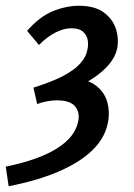

<svg xmlns="http://www.w3.org/2000/svg" viewBox="-51 -450 466 666"><path d="M65 -146Q129 -166 168 -186.5Q207 -207 227.5 -230Q248 -253 252 -277Q256 -292 253.5 -309.5Q251 -327 237.5 -339.5Q224 -352 196 -352Q171 -352 142 -337.5Q113 -323 84 -294L43 -343Q87 -393 133 -411.5Q179 -430 223 -430Q278 -430 309.5 -406.5Q341 -383 351.5 -348.5Q362 -314 355 -280Q349 -253 328 -227.5Q307 -202 271 -178Q235 -154 187 -131.5Q139 -109 78 -89ZM-21 196 -31 128Q82 105 145.5 65.5Q209 26 220 -28Q227 -59 210 -80.5Q193 -102 145 -102Q132 -102 115 -99Q98 -96 77 -90L132 -168Q147 -174 162 -175.5Q177 -177 192 -177Q251 -177 282 -153Q313 -129 322 -92.5Q331 -56 322 -19Q311 32 267 73.5Q223 115 150 146Q77 177 -21 196Z"/></svg>

Font: Ysabeau SemiBold
Style: Italic
Weight: 600
Italic angle: -12°
Designer: Christian Thalmann (Catharsis Fonts)
Version: Version 2.002